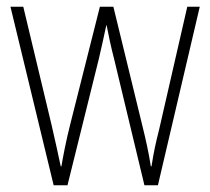

<svg xmlns="http://www.w3.org/2000/svg" viewBox="-20 -549 623 569"><path d="M318 -375 408 0H448L572 -529H535L452 -167C441 -123 436 -101 429 -56H427C421 -95 412 -136 402 -176L316 -529H276L188 -180C176 -133 167 -86 162 -56H160C152 -93 144 -131 133 -178L49 -529H11L139 0H180L273 -375C281 -408 288 -442 295 -474H296C302 -442 309 -410 318 -375Z"/></svg>

Font: Noto Sans Georgian Condensed ExtraLight
Style: Regular
Weight: 200
Width: 3
Designer: Monotype Design Team, Akaki Razmadze
Foundry: Google LLC
Version: Version 2.005